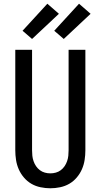

<svg xmlns="http://www.w3.org/2000/svg" viewBox="-20 -1002 540 1030"><path d="M250 8Q224 8 197.5 2.5Q171 -3 148.5 -16Q126 -29 108.5 -49.5Q91 -70 80.5 -94Q70 -118 66 -144Q62 -170 62 -196V-735H152V-196Q152 -181 153.5 -166.5Q155 -152 160 -137.5Q165 -123 173.5 -110.5Q182 -98 194 -89Q206 -80 220.5 -76Q235 -72 250 -72Q265 -72 279.5 -76Q294 -80 306 -89Q318 -98 326.5 -110.5Q335 -123 340 -137.5Q345 -152 346.5 -166.5Q348 -181 348 -196V-735H438V-196Q438 -170 434 -144Q430 -118 419.5 -94Q409 -70 391.5 -49.5Q374 -29 351.5 -16Q329 -3 302.5 2.5Q276 8 250 8ZM322 -793 271 -837 404 -982 466 -928ZM152 -793 101 -837 234 -982 296 -928Z"/></svg>

Font: Iosevka Term Medium
Style: Regular
Weight: 500
Monospace: yes
Designer: Belleve Invis
Foundry: Belleve Invis
Version: Version 26.3.1